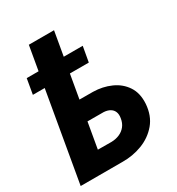

<svg xmlns="http://www.w3.org/2000/svg" viewBox="-181 -875 908 987"><g transform="rotate(-30 272.5 -381.0)"><path d="M165.5 -388.2 304.7 -387.7Q361.3 -386.7 409.4 -365.2Q457.5 -343.8 485.1 -302.2Q512.7 -260.7 508.8 -198.7Q503.9 -130.9 466.6 -86.4Q429.2 -42 373 -20.5Q316.9 1 254.4 0H7.8L140.1 -762.2H289.6L177.7 -117.7L258.3 -117.2Q284.2 -117.7 305.9 -127Q327.6 -136.2 342 -154.3Q356.4 -172.4 360.4 -198.7Q364.3 -220.7 357.9 -236.1Q351.6 -251.5 336.9 -260Q322.3 -268.6 300.8 -270L145 -270.5ZM377.4 -619.1 361.3 -528.8H29.3L44.9 -619.1Z"/></g></svg>

Font: Roboto ExtraBold
Style: Italic
Weight: 800
Designer: Christian Robertson
Foundry: Google
Version: Version 3.009; 2024